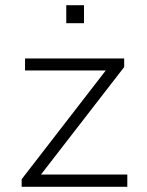

<svg xmlns="http://www.w3.org/2000/svg" viewBox="-20 -716 564 736"><path d="M63 0V-29L401 -466L410 -446H76V-492H456V-459L117 -21L108 -47H468V0ZM234 -627V-696H302V-627Z"/></svg>

Font: Nunito Sans 7pt ExtraLight
Style: Regular
Weight: 250
Designer: Vernon Adams
Foundry: Vernon Adams
Version: Version 3.101;gftools[0.9.27]